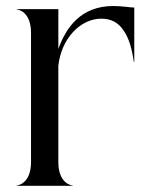

<svg xmlns="http://www.w3.org/2000/svg" viewBox="-20 -602 484 622"><path d="M80.5 -495.5V-77C80.5 -7.5 38 -1 33.5 -1V0H216V-1C211.5 -1 169 -7.5 169 -77V-388.5C178 -475.5 239 -541.5 308.5 -541.5C341.5 -541.5 364 -527.5 379 -505C398 -479.5 408 -441.5 413.5 -401.5H415V-577.5C403.5 -577.5 375 -582.5 347 -582.5C242 -582.5 194 -513 169 -443.5V-572.5H33.5V-571.5C38 -571.5 80.5 -565 80.5 -495.5Z"/></svg>

Font: Beautique Display
Style: Regular
Weight: 400
Designer: Nhat-Quang Ngo
Version: Version 1.100;Glyphs 3.2.3 (3260)